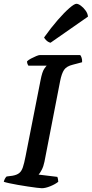

<svg xmlns="http://www.w3.org/2000/svg" viewBox="-30 -995 485 1015"><path d="M191 0Q184 0 164 -2.5Q144 -5 117.5 -9Q91 -13 65 -17.5Q39 -22 18.5 -26.5Q-2 -31 -10 -34Q-8 -43 -3.5 -51Q1 -59 5 -62L36 -66Q59 -70 71.5 -80Q84 -90 91 -111Q98 -132 105 -168L184 -569Q193 -616 204 -631.5Q215 -647 217 -648H120Q118 -651 115.5 -656.5Q113 -662 113 -671Q120 -678 134 -685.5Q148 -693 161.5 -698.5Q175 -704 181 -704H394Q398 -700 401.5 -689.5Q405 -679 404 -666L355 -653Q322 -645 309 -626Q296 -607 288 -567L205 -140Q200 -115 190.5 -97Q181 -79 174 -72L273 -60Q275 -56 276.5 -48Q278 -40 278 -34Q262 -21 236 -10.5Q210 0 191 0ZM237 -769Q225 -772 215.5 -781Q206 -790 203 -797Q241 -850 275.5 -889.5Q310 -929 336.5 -952Q363 -975 374 -975Q384 -975 398 -964.5Q412 -954 423 -938.5Q434 -923 435 -907Z"/></svg>

Font: Texturina 12pt SemiBold
Style: Italic
Weight: 600
Italic angle: -11°
Version: Version 1.002